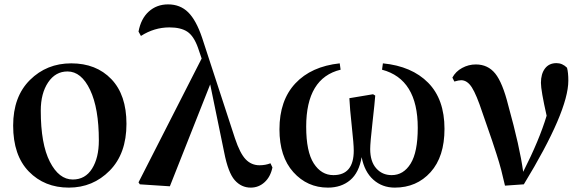

<svg xmlns="http://www.w3.org/2000/svg" viewBox="-20 -840 2661 876"><path d="M294 16Q183 16 111.5 -57.5Q40 -131 40 -267Q40 -399 116.5 -475Q193 -551 305 -551Q419 -551 488 -479Q557 -407 557 -275Q557 -139 480.5 -61.5Q404 16 294 16ZM312 -21Q369 -21 400 -70.5Q431 -120 431 -199Q431 -346 391 -430Q351 -514 288 -514Q233 -514 199.5 -464Q166 -414 166 -335Q166 -183 207.5 -102Q249 -21 312 -21Z M1214 -95 1223 -76Q1214 -33 1187 -8.5Q1160 16 1124 16Q1081 16 1051 -18Q1021 -52 1003 -144L939 -455L755 10L618 1L612 -8L900 -573L883 -623Q864 -676 834.5 -695.5Q805 -715 753 -715Q684 -715 623 -676L612 -696Q623 -755 659 -787.5Q695 -820 747 -820Q802 -820 838.5 -784Q875 -748 902 -668L1052 -209Q1075 -140 1101 -113Q1127 -86 1164 -86Q1191 -86 1214 -95Z M1723 -522 1727 -551Q1859 -538 1933.5 -462.5Q2008 -387 2008 -252Q2008 -125 1944.5 -54.5Q1881 16 1781 16Q1724 16 1683.5 -20Q1643 -56 1630 -123Q1618 -52 1577.5 -18Q1537 16 1476 16Q1382 16 1318.5 -54.5Q1255 -125 1255 -250Q1255 -382 1327.5 -459.5Q1400 -537 1530 -551L1534 -522Q1377 -484 1377 -262Q1377 -148 1411.5 -94.5Q1446 -41 1501 -41Q1594 -41 1594 -153Q1594 -182 1585 -264Q1576 -346 1574 -392L1682 -410L1692 -404Q1690 -374 1679.5 -281Q1669 -188 1669 -160Q1669 -103 1696.5 -72Q1724 -41 1767 -41Q1821 -41 1853.5 -93.5Q1886 -146 1886 -257Q1886 -479 1723 -522Z M2053 -468 2044 -486Q2059 -514 2088.5 -530Q2118 -546 2151 -546Q2206 -546 2239.5 -504.5Q2273 -463 2299 -359Q2352 -168 2367 -56Q2441 -202 2474 -312Q2448 -427 2448 -462Q2448 -503 2466.5 -527.5Q2485 -552 2519 -552Q2546 -552 2567 -531Q2573 -509 2573 -472Q2573 -332 2370 1L2284 7Q2276 -29 2267 -63.5Q2258 -98 2245.5 -136.5Q2233 -175 2225.5 -197.5Q2218 -220 2202 -265.5Q2186 -311 2181 -326Q2154 -408 2133 -441Q2112 -474 2084 -474Q2073 -474 2053 -468Z"/></svg>

Font: Swei Spring CJKtc
Style: Bold
Weight: 700
Version: Version 1.021